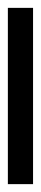

<svg xmlns="http://www.w3.org/2000/svg" viewBox="170 -122 104 488"><g transform="rotate(90 222.0 122.0)"><path d="M446 154H-2V90H446Z"/></g></svg>

Font: BC Sans
Style: Regular
Weight: 400
Designer: Monotype Design Team
Province of B.C.
Foundry: Monotype Imaging Inc.
Version: Version 2.000;GOOG;noto-source:20170915:90ef993387c0